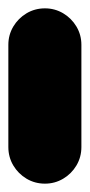

<svg xmlns="http://www.w3.org/2000/svg" viewBox="-20 -440 215 460"><path d="M0 -87.7H175V-332.7H0ZM87.7 -175Q63.7 -175 43.7 -163.2Q23.7 -151.3 11.8 -131.3Q0 -111.3 0 -87.7Q0 -63.7 11.8 -43.7Q23.7 -23.7 43.7 -11.8Q63.7 0 87.7 0Q111.3 0 131.3 -11.8Q151.3 -23.7 163.2 -43.7Q175 -63.7 175 -87.7Q175 -111.3 163.2 -131.3Q151.3 -151.3 131.3 -163.2Q111.3 -175 87.7 -175ZM87.7 -420Q63.7 -420 43.7 -408.2Q23.7 -396.3 11.8 -376.3Q0 -356.3 0 -332.7Q0 -308.7 11.8 -288.7Q23.7 -268.7 43.7 -256.8Q63.7 -245 87.7 -245Q111.3 -245 131.3 -256.8Q151.3 -268.7 163.2 -288.7Q175 -308.7 175 -332.7Q175 -356.3 163.2 -376.3Q151.3 -396.3 131.3 -408.2Q111.3 -420 87.7 -420Z"/></svg>

Font: Wavefont Thin
Style: Regular
Weight: 100
Monospace: yes
Version: Version 3.005;gftools[0.9.33]